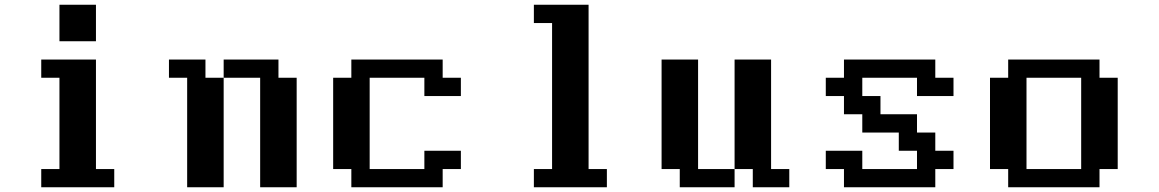

<svg xmlns="http://www.w3.org/2000/svg" viewBox="-20 -789 4883 809"><path d="M153.8 0V-76.7H230.5V-461.4H153.8V-538.1H384.3V-76.7H461.4V0ZM230.5 -615.2V-769H384.3V-615.2Z M768.6 0V-461.4H691.9V-538.1H845.7V-461.4H922.4V0ZM1076.2 0V-461.4H922.4V-538.1H1153.3V-461.4H1230V0Z M1460.4 0V-76.7H1383.8V-461.4H1460.4V-538.1H1845.2V-461.4H1921.9V-384.3H1768.1V-461.4H1537.6V-76.7H1768.1V-153.8H1921.9V-76.7H1845.2V0Z M2229.5 0V-76.7H2306.2V-691.9H2229.5V-769H2460V-76.7H2537.1V0Z M2844.2 0V-76.7H2767.6V-538.1H2921.4V-76.7H3075.2V0ZM3151.9 0V-76.7H3075.2V-538.1H3229V-76.7H3305.7V0Z M3536.1 0V-76.7H3459.5V-153.8H3613.3V-76.7H3843.8V-153.8H3767.1V-230.5H3613.3V-307.6H3536.1V-384.3H3459.5V-461.4H3536.1V-538.1H3920.9V-461.4H3997.6V-384.3H3843.8V-461.4H3613.3V-384.3H3689.9V-307.6H3843.8V-230.5H3920.9V-153.8H3997.6V-76.7H3920.9V0Z M4535.6 -76.7V-461.4H4305.2V-76.7ZM4228 0V-76.7H4151.4V-461.4H4228V-538.1H4612.8V-461.4H4689.5V-76.7H4612.8V0Z"/></svg>

Font: Good Old DOS
Style: Regular
Weight: 400
Designer: Vasily Draigo
Foundry: Vasily Draigo
Version: 1.0